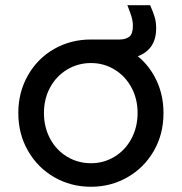

<svg xmlns="http://www.w3.org/2000/svg" viewBox="-20 -702 694 734"><path d="M50 -270Q50 -349 86.5 -413.5Q123 -478 186.5 -514.5Q250 -551 328 -551H438Q460 -551 474 -561.5Q488 -572 488 -603Q488 -621 482.5 -639Q477 -657 467 -682H554Q566 -655 571.5 -636Q577 -617 577 -594Q577 -552 558.5 -525.5Q540 -499 507 -487Q553 -449 579 -393Q605 -337 605 -270Q605 -189 568 -125Q531 -61 467.5 -24.5Q404 12 328 12Q251 12 187.5 -24.5Q124 -61 87 -125.5Q50 -190 50 -270ZM328 -78Q377 -78 418 -103Q459 -128 482.5 -172Q506 -216 506 -270Q506 -324 482.5 -367.5Q459 -411 418 -436Q377 -461 328 -461Q278 -461 236.5 -436Q195 -411 171.5 -367.5Q148 -324 148 -270Q148 -216 171.5 -172Q195 -128 236.5 -103Q278 -78 328 -78Z"/></svg>

Font: BLUETTI 2.0 Normal
Style: Normal
Weight: 400
Designer: Stijn de Vries
Foundry: tokotype
Version: Version 2.005;October 31, 2023;FontCreator 14.0.0.2814 64-bi